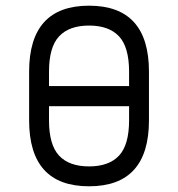

<svg xmlns="http://www.w3.org/2000/svg" viewBox="-20 -650 630 679"><path d="M153.3 -396.5V-345.7H436.5V-396.5Q436.5 -483.4 400.9 -521.5Q365.2 -559.6 294.9 -559.6Q224.6 -559.6 189 -521.5Q153.3 -483.4 153.3 -396.5ZM83 -224.6V-396.5Q83 -629.9 294.9 -629.9Q506.8 -629.9 506.8 -396.5V-224.6Q506.8 8.8 294.9 8.8Q83 8.8 83 -224.6ZM436.5 -224.6V-274.4H153.3V-224.6Q153.3 -137.7 189 -99.6Q224.6 -61.5 294.9 -61.5Q365.2 -61.5 400.9 -99.6Q436.5 -137.7 436.5 -224.6Z"/></svg>

Font: Jura
Style: DemiBold
Weight: 600
Version: Version 2.4